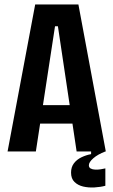

<svg xmlns="http://www.w3.org/2000/svg" viewBox="-20 -680 509 862"><path d="M14 0 138 -660H332L455 0H324L240 -562H227L141 0ZM115 -125V-208H360V-125ZM453 154Q431 160 404 161.5Q377 163 353.5 157.5Q330 152 314.5 137Q299 122 299 95Q299 70 312 53Q325 36 346 26Q367 16 389 12V-5H453V0Q419 13 399 30.5Q379 48 379 62Q379 72 387 76.5Q395 81 407.5 81.5Q420 82 432.5 80Q445 78 453 76Z"/></svg>

Font: Bricolage Grotesque Condensed SemiBold
Style: Regular
Weight: 600
Width: 3
Designer: Mathieu Triay
Foundry: Atelier Triay
Version: Version 1.000;gftools[0.9.30]